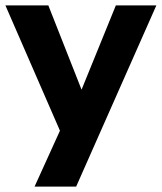

<svg xmlns="http://www.w3.org/2000/svg" viewBox="-32 -511 599 711"><path d="M96 180 190 -27 -12 -491H147L270 -179L397 -491H547L250 180Z"/></svg>

Font: Nunito Sans ExtraBold
Style: Regular
Weight: 800
Designer: Vernon Adams
Foundry: Vernon Adams
Version: Version 3.101; ttfautohint (v1.8.4.7-5d5b);gftools[0.9.27]